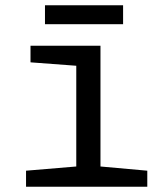

<svg xmlns="http://www.w3.org/2000/svg" viewBox="-20 -710 640 730"><path d="M79 -61 270 -77V-460L96 -473V-536H362V-77L540 -61V0H79ZM151 -690H448V-618H151Z"/></svg>

Font: Noto Sans Mono UI
Style: Regular
Weight: 400
Monospace: yes
Designer: Monotype Design team
Foundry: Monotype Imaging Inc.
Version: Version 1.000